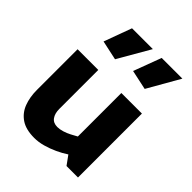

<svg xmlns="http://www.w3.org/2000/svg" viewBox="-220 -891 1030 1030"><g transform="rotate(45 294.5 -376.5)"><path d="M380 -484V-154Q364 -145 345 -135Q326 -125 305 -118.5Q284 -112 266 -112Q235 -112 220 -133Q205 -154 205 -188V-484H48V-176Q48 -121 64.5 -77.5Q81 -34 118.5 -8.5Q156 17 220 17Q252 17 286 7.5Q320 -2 352.5 -17Q385 -32 412 -50L449 1H536V-484ZM228 -588 333 -770H175L117 -612ZM453 -588 557 -770H400L341 -612Z"/></g></svg>

Font: Catamaran ExtraBold
Style: Regular
Weight: 800
Designer: Pria Ravichandran
Version: Version 2.000